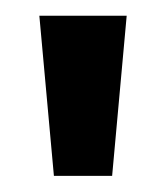

<svg xmlns="http://www.w3.org/2000/svg" viewBox="-20 -720 210 244"><path d="M48.5 -496.5 30 -700H141L122.5 -496.5Z"/></svg>

Font: Cabin SemiCondensed SemiBold
Style: Regular
Weight: 600
Width: 4
Designer: Pablo Impallari
Foundry: Pablo Impallari. http://www.impallari.com Igino Marini. http://www.ikern.com
Version: Version 3.001